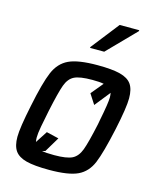

<svg xmlns="http://www.w3.org/2000/svg" viewBox="-111 -802 730 888"><g transform="rotate(15 254.5 -358.0)"><path d="M481 -407Q481 -363 458 -255Q432 -135 411 -84.5Q390 -34 346 -13Q302 8 209 8Q138 8 99.5 -2Q61 -12 44.5 -35.5Q28 -59 28 -102Q28 -145 51 -255Q75 -373 97 -424.5Q119 -476 163.5 -497Q208 -518 301 -518Q371 -518 409.5 -508Q448 -498 464.5 -474.5Q481 -451 481 -407ZM377 -277Q394 -362 394 -388Q394 -398 392 -410L333 -336L302 -384L350 -442Q331 -446 295 -446Q235 -446 209 -433Q183 -420 170 -384.5Q157 -349 137 -255Q128 -212 121.5 -176.5Q115 -141 115 -122Q115 -113 117 -101L154 -158L213 -144L170 -72L155 -68Q174 -64 214 -64Q274 -64 300 -77Q326 -90 339.5 -126Q353 -162 373 -255ZM246 -586 247 -591 351 -724H445L444 -719L314 -586Z"/></g></svg>

Font: Saira Semi Condensed
Style: Italic
Weight: 400
Width: 4
Italic angle: -12°
Designer: Hector Gatti with collaboration of the Omnibus-Type team
Foundry: Omnibus-Type
Version: Version 1.001; ttfautohint (v1.8)